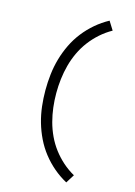

<svg xmlns="http://www.w3.org/2000/svg" viewBox="-152 -932 854 1213"><g transform="rotate(15 275.0 -325.0)"><path d="M408 204Q362 179 322 145Q282 111 249.5 69.5Q217 28 194 -19.5Q171 -67 156.5 -117.5Q142 -168 136 -220.5Q130 -273 130 -325Q130 -377 136 -429.5Q142 -482 156.5 -532.5Q171 -583 194 -630.5Q217 -678 249.5 -719.5Q282 -761 322 -795Q362 -829 408 -854L443 -798Q402 -775 367 -744Q332 -713 304 -676Q276 -639 256 -596.5Q236 -554 224 -509Q212 -464 206.5 -418Q201 -372 201 -325Q201 -278 206.5 -232Q212 -186 224 -141Q236 -96 256 -53.5Q276 -11 304 26Q332 63 367 94Q402 125 443 148Z"/></g></svg>

Font: Lode Term
Style: Regular
Weight: 400
Monospace: yes
Designer: Belleve Invis
Foundry: Belleve Invis
Version: Version 29.2.0